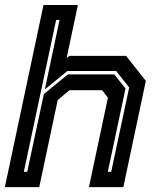

<svg xmlns="http://www.w3.org/2000/svg" viewBox="-37 -770 640 790"><path d="M-17 0 142 -749.5H283.5L237 -530.5L248.5 -540H482L563 -437L470.5 0H329L407 -368L383 -399H249L200.5 -358.5L124.5 0ZM61 -63H75L143.5 -383L242.5 -464H433L479.5 -406L406.5 -63H420.5L494.5 -410L441 -478H240.5L147.5 -402L208 -688H194Z"/></svg>

Font: Tourney Thin
Style: Italic
Weight: 100
Italic angle: -12°
Designer: Tyler Finck
Foundry: Etcetera Type Co
Version: Version 1.015